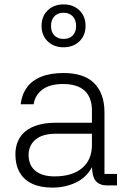

<svg xmlns="http://www.w3.org/2000/svg" viewBox="-20 -843 578 873"><path d="M512 0H465Q434 0 416 -19.5Q398 -39 398 -96H405Q380 -41 330 -15.5Q280 10 218 10Q164 10 126.5 -7.5Q89 -25 69.5 -59Q50 -93 50 -141Q50 -175 62 -202Q74 -229 97.5 -247.5Q121 -266 155.5 -275.5Q190 -285 234 -285H398V-340Q398 -400 365 -430.5Q332 -461 266 -461Q206 -461 172.5 -435.5Q139 -410 133 -369H74Q79 -413 102 -445Q125 -477 167 -494Q209 -511 269 -511Q315 -511 350 -499.5Q385 -488 408 -465Q431 -442 443 -409Q455 -376 455 -332V-52H512ZM110 -142Q109 -94 139.5 -67.5Q170 -41 228 -41Q308 -41 353 -78.5Q398 -116 398 -184V-235H235Q175 -235 143.5 -210Q112 -185 110 -142ZM269 -628Q225 -628 197 -655Q169 -682 169 -725Q169 -769 197 -796Q225 -823 269 -823Q313 -823 341 -796Q369 -769 369 -725Q369 -682 341 -655Q313 -628 269 -628ZM269 -666Q295 -666 310.5 -681.5Q326 -697 326 -725Q326 -753 310.5 -769Q295 -785 269 -785Q243 -785 227.5 -769Q212 -753 212 -725Q212 -697 227.5 -681.5Q243 -666 269 -666Z"/></svg>

Font: 42dot Sans Light Light
Style: Regular
Weight: 300
Version: Version 1.000